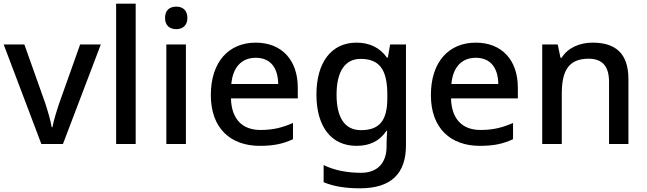

<svg xmlns="http://www.w3.org/2000/svg" viewBox="-20 -831 3504 1040"><path d="M204 -51H321L526 -590H414L302 -275C288 -234 270 -176 264 -142H260C255 -175 238 -233 224 -275L112 -590H0Z M715 -51V-811H609V-51Z M935 -795C901 -795 874 -778 874 -734C874 -691 901 -673 935 -673C967 -673 995 -691 995 -734C995 -778 967 -795 935 -795ZM987 -590H881V-51H987Z M1365 -600C1220 -600 1122 -497 1122 -316C1122 -135 1230 -41 1387 -41C1463 -41 1513 -52 1567 -77V-165C1510 -140 1460 -127 1391 -127C1291 -127 1234 -187 1231 -298H1593V-356C1593 -506 1506 -600 1365 -600ZM1365 -518C1448 -518 1486 -460 1487 -376H1233C1241 -467 1289 -518 1365 -518Z M1911 -600C1775 -600 1694 -493 1694 -319C1694 -144 1775 -41 1911 -41C1981 -41 2036 -66 2073 -122H2077C2076 -108 2074 -73 2074 -56V-38C2074 53 2023 105 1936 105C1859 105 1789 91 1733 63V156C1788 179 1852 189 1930 189C2098 189 2179 110 2179 -44V-590H2093L2081 -519H2076C2037 -574 1980 -600 1911 -600ZM1933 -512C2033 -512 2078 -457 2078 -319V-299C2078 -176 2034 -126 1935 -126C1848 -126 1803 -193 1803 -318C1803 -444 1849 -512 1933 -512Z M2557 -600C2412 -600 2314 -497 2314 -316C2314 -135 2422 -41 2579 -41C2655 -41 2705 -52 2759 -77V-165C2702 -140 2652 -127 2583 -127C2483 -127 2426 -187 2423 -298H2785V-356C2785 -506 2698 -600 2557 -600ZM2557 -518C2640 -518 2678 -460 2679 -376H2425C2433 -467 2481 -518 2557 -518Z M3190 -600C3122 -600 3057 -574 3022 -518H3016L3001 -590H2917V-51H3023V-323C3023 -445 3058 -513 3168 -513C3244 -513 3279 -471 3279 -387V-51H3384V-402C3384 -541 3315 -600 3190 -600Z"/></svg>

Font: Noto Sans Tamil UI Medium
Style: Regular
Weight: 500
Designer: Jelle Bosma - Monotype Design Team
Foundry: Monotype Imaging Inc.
Version: Version 2.004